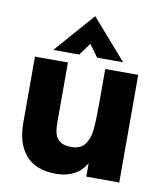

<svg xmlns="http://www.w3.org/2000/svg" viewBox="-82 -788 741 866"><g transform="rotate(10 288.0 -354.5)"><path d="M48 -188V-493H199V-219Q199 -189.5 204.2 -168.5Q209.5 -147.5 227.2 -133.8Q245 -120 279 -120Q322 -120 341.5 -146.2Q361 -172.5 365.5 -213.5Q370 -254.5 370 -330V-493H521V0H370V-61Q326.5 11 233 11Q139 11 93.5 -42.5Q48 -96 48 -188ZM284 -720 444 -537H325L284 -593L243 -537H124Z"/></g></svg>

Font: HK Grotesk Black
Style: Regular
Weight: 900
Designer: Alfredo Marco Pradil
Foundry: Hanken Design Co.
Version: Version 3.001